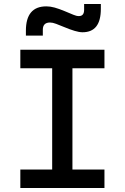

<svg xmlns="http://www.w3.org/2000/svg" viewBox="-20 -943 626 963"><path d="M241.7 0V-693.4H343.3V0ZM82 0V-92.8H503.9V0ZM82 -600.6V-693.4H503.9V-600.6ZM109.9 -764.6V-789.1Q109.9 -850.1 135.5 -880.6Q161.1 -911.1 212.4 -911.1Q232.4 -911.1 254.2 -905Q275.9 -898.9 304.2 -887.2Q333 -875.5 348.1 -868.9Q363.3 -862.3 375.5 -862.3Q401.9 -862.3 401.9 -893.6V-922.9H485.8V-898.4Q485.8 -839.8 462.9 -810.5Q439.9 -781.2 394 -781.2Q377.4 -781.2 354.5 -788.1Q331.5 -794.9 299.8 -808.1Q278.8 -816.9 261.2 -823.5Q243.7 -830.1 231 -830.1Q194.8 -830.1 194.8 -793.9V-764.6Z"/></svg>

Font: Cascadia Mono
Style: Regular
Weight: 400
Monospace: yes
Designer: Aaron Bell
Foundry: Saja Typeworks
Version: Version 2404.023